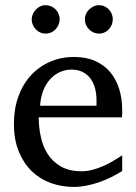

<svg xmlns="http://www.w3.org/2000/svg" viewBox="-20 -716 530 748"><path d="M456.1 -49.8Q435.1 -36.6 412.4 -25.4Q389.6 -14.2 365.5 -5.9Q341.3 2.4 316.4 7.3Q291.5 12.2 266.1 12.2Q220.7 12.2 178.7 -2.7Q136.7 -17.6 104.7 -48.1Q72.8 -78.6 53.5 -125Q34.2 -171.4 34.2 -233.9Q34.2 -292.5 51.8 -340.6Q69.3 -388.7 100.6 -422.6Q131.8 -456.5 174.8 -475.3Q217.8 -494.1 269 -494.1Q315.4 -494.1 350.6 -478.5Q385.7 -462.9 409.2 -435.1Q432.6 -407.2 444.3 -369.4Q456.1 -331.5 456.1 -287.1V-273.4Q456.1 -265.6 455.1 -258.8H130.9Q130.9 -220.7 138.9 -183.1Q147 -145.5 166 -115.7Q185.1 -85.9 217.3 -67.4Q249.5 -48.8 297.9 -48.8Q319.3 -48.8 340.3 -54.4Q361.3 -60.1 381.6 -68.8Q401.9 -77.6 420.4 -88.6Q439 -99.6 456.1 -110.8ZM356 -326.2Q356 -351.1 350.1 -372.6Q344.2 -394 332.3 -410.2Q320.3 -426.3 302 -435.5Q283.7 -444.8 258.8 -444.8Q233.9 -444.8 212.4 -434.8Q190.9 -424.8 174.6 -406.5Q158.2 -388.2 148.2 -362.3Q138.2 -336.4 136.2 -304.2H356ZM212.4 -641.1Q212.4 -629.9 208 -619.6Q203.6 -609.4 196.3 -601.6Q189 -593.8 179 -589.4Q168.9 -585 157.7 -585Q146.5 -585 136.7 -589.4Q127 -593.8 119.6 -601.6Q112.3 -609.4 107.9 -619.1Q103.5 -628.9 103.5 -640.1Q103.5 -650.9 107.9 -660.9Q112.3 -670.9 119.6 -678.7Q127 -686.5 136.7 -691.2Q146.5 -695.8 157.7 -695.8Q168.9 -695.8 179 -691.4Q189 -687 196.3 -679.7Q203.6 -672.4 208 -662.4Q212.4 -652.3 212.4 -641.1ZM419.4 -641.1Q419.4 -629.9 415.3 -619.6Q411.1 -609.4 403.8 -601.6Q396.5 -593.8 386.7 -589.4Q377 -585 365.7 -585Q354.5 -585 344.5 -589.4Q334.5 -593.8 326.9 -601.6Q319.3 -609.4 314.9 -619.6Q310.5 -629.9 310.5 -641.1Q310.5 -651.4 314.9 -661.4Q319.3 -671.4 327.1 -679Q335 -686.5 344.7 -691.2Q354.5 -695.8 365.7 -695.8Q377 -695.8 386.7 -691.4Q396.5 -687 403.8 -679.4Q411.1 -671.9 415.3 -661.9Q419.4 -651.9 419.4 -641.1Z"/></svg>

Font: Charis SIL CyrE
Style: Regular
Weight: 400
Foundry: SIL International
Version: Version 5.000